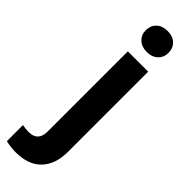

<svg xmlns="http://www.w3.org/2000/svg" viewBox="-366 -735 945 945"><g transform="rotate(45 107.0 -262.5)"><path d="M203.6 -528.3V28.8Q203.6 116.2 157.2 164.8Q110.8 213.4 23.4 213.4Q-13.2 213.4 -46.4 205.1V93.3Q-21 97.7 -2 97.7Q62 97.7 62 29.8V-528.3ZM50.8 -665Q50.8 -696.8 72 -717.3Q93.3 -737.8 129.9 -737.8Q166.5 -737.8 187.7 -717.3Q209 -696.8 209 -665Q209 -632.8 187.3 -612.3Q165.5 -591.8 129.9 -591.8Q94.2 -591.8 72.5 -612.3Q50.8 -632.8 50.8 -665Z"/></g></svg>

Font: Robotiche
Style: Bold
Weight: 700
Designer: Google
Version: Version 2.001150; 2014